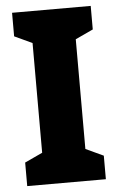

<svg xmlns="http://www.w3.org/2000/svg" viewBox="-52 -802 484 788"><g transform="rotate(-5 190.0 -408.0)"><path d="M352 -51H28V-148L101 -182V-634L28 -668V-765H352V-668L279 -634V-182L352 -148Z"/></g></svg>

Font: Noto Sans Tamil UI Condensed Black
Style: Regular
Weight: 900
Width: 3
Designer: Jelle Bosma - Monotype Design Team
Foundry: Monotype Imaging Inc.
Version: Version 2.004; ttfautohint (v1.8.4.7-5d5b)